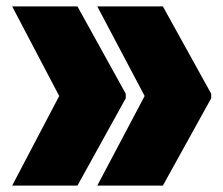

<svg xmlns="http://www.w3.org/2000/svg" viewBox="-20 -580 697 600"><path d="M640 -287V-273L489 0H284L432 -280L284 -560H489ZM373 -287V-273L222 0H18L165 -280L18 -560H222Z"/></svg>

Font: Tektur SemiCondensed ExtraBold
Style: Regular
Weight: 800
Width: 4
Designer: Adam Jagosz
Foundry: Adam Jagosz
Version: Version 1.005;gftools[0.9.30]